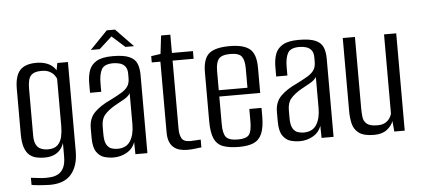

<svg xmlns="http://www.w3.org/2000/svg" viewBox="-51 -747 2135 973"><g transform="rotate(-5 1017.0 -260.5)"><path d="M167 117Q156 117 141 116Q126 115 111.5 114Q97 113 86.5 111.5Q76 110 73 109V73Q85 74 107.5 77Q130 80 148 80Q162 80 179 78Q196 76 212.5 67Q229 58 239.5 37Q250 16 250 -21V-89Q244 -70 231.5 -55Q219 -40 199 -31.5Q179 -23 150 -23Q131 -23 111.5 -27Q92 -31 76 -43.5Q60 -56 50.5 -82.5Q41 -109 41 -154V-381Q41 -447 67 -476Q93 -505 151 -505Q177 -505 198.5 -498Q220 -491 235 -477Q250 -463 258 -442H247L257 -495H311V-42Q311 -3 301.5 26.5Q292 56 274 76.5Q256 97 229 107Q202 117 167 117ZM172 -63Q205 -63 221.5 -79.5Q238 -96 243.5 -121.5Q249 -147 249 -173V-415Q246 -424 237.5 -435Q229 -446 213.5 -454Q198 -462 172 -462Q135 -462 119 -444Q103 -426 103 -378V-139Q103 -113 110 -97Q117 -81 128.5 -74Q140 -67 152 -65Q164 -63 172 -63Z M500 7Q477 7 453.5 0.5Q430 -6 413.5 -29.5Q397 -53 397 -103V-151Q397 -201 427.5 -231.5Q458 -262 511 -286Q545 -303 566.5 -316Q588 -329 599 -345Q610 -361 610 -388V-409Q610 -433 600 -446Q590 -459 573.5 -464Q557 -469 539 -469Q494 -469 480 -444.5Q466 -420 466 -372V-330H409V-378Q409 -415 419 -443.5Q429 -472 457 -488.5Q485 -505 539 -505Q596 -505 624.5 -492Q653 -479 662.5 -455Q672 -431 672 -398V0H611L610 -62Q598 -28 567 -10.5Q536 7 500 7ZM523 -35Q568 -35 588.5 -67Q609 -99 609 -152V-310Q599 -294 576 -281Q553 -268 529 -255Q495 -235 476.5 -213.5Q458 -192 458 -154V-115Q458 -79 468 -62Q478 -45 493 -40Q508 -35 523 -35ZM432 -546 521 -638H563L652 -546H608L542 -605L477 -546Z M876 1Q854 1 836 -4Q818 -9 805 -20.5Q792 -32 785 -50.5Q778 -69 778 -97V-456H734V-488L782 -495L793 -588H840V-495H947V-456H840V-108Q840 -80 850 -61Q860 -42 894 -42Q908 -42 924 -43.5Q940 -45 947 -45V-5Q939 -5 919 -2Q899 1 876 1Z M1138 9Q1088 9 1057 -2.5Q1026 -14 1012 -45Q998 -76 998 -135V-382Q998 -452 1029.5 -478Q1061 -504 1134 -504Q1205 -504 1236.5 -478Q1268 -452 1268 -382V-254H1060V-114Q1060 -66 1075 -47.5Q1090 -29 1136 -29Q1178 -29 1192 -47Q1206 -65 1206 -114V-178H1268V-136Q1268 -78 1254 -46.5Q1240 -15 1211.5 -3Q1183 9 1138 9ZM1060 -286H1206V-384Q1206 -426 1192 -445Q1178 -464 1134 -464Q1090 -464 1075 -445Q1060 -426 1060 -384Z M1447 7Q1424 7 1400.5 0.5Q1377 -6 1360.5 -29.5Q1344 -53 1344 -103V-151Q1344 -201 1374.5 -231.5Q1405 -262 1458 -286Q1492 -303 1513.5 -316Q1535 -329 1546 -345Q1557 -361 1557 -388V-409Q1557 -433 1547 -446Q1537 -459 1520.5 -464Q1504 -469 1486 -469Q1441 -469 1427 -444.5Q1413 -420 1413 -372V-330H1356V-378Q1356 -415 1366 -443.5Q1376 -472 1404 -488.5Q1432 -505 1486 -505Q1543 -505 1571.5 -492Q1600 -479 1609.5 -455Q1619 -431 1619 -398V0H1558L1557 -62Q1545 -28 1514 -10.5Q1483 7 1447 7ZM1470 -35Q1515 -35 1535.5 -67Q1556 -99 1556 -152V-310Q1546 -294 1523 -281Q1500 -268 1476 -255Q1442 -235 1423.5 -213.5Q1405 -192 1405 -154V-115Q1405 -79 1415 -62Q1425 -45 1440 -40Q1455 -35 1470 -35Z M1825 8Q1773 8 1748 -10.5Q1723 -29 1716 -59Q1709 -89 1709 -123V-495H1771V-131Q1771 -109 1773.5 -87.5Q1776 -66 1792 -52.5Q1808 -39 1845 -39Q1871 -39 1886 -48Q1901 -57 1909 -69.5Q1917 -82 1919 -92V-495H1981V0H1928L1923 -54Q1915 -30 1890.5 -11Q1866 8 1825 8Z"/></g></svg>

Font: Alumni Sans Thin
Style: Regular
Weight: 400
Version: Version 1.018